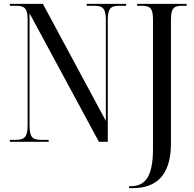

<svg xmlns="http://www.w3.org/2000/svg" viewBox="-20 -734 1002 994"><path d="M648 240H667C776 240 865 187 865 9V-630C865 -688 877 -704 922 -704H946V-714H690V-704H716C759 -704 772 -689 772 -632V36C772 177 734 230 657 230H648ZM31 0H232V-10H192C146 -10 133 -26 133 -86V-665L492 0H538V-629C538 -688 551 -704 597 -704H633V-714H429V-704H469C514 -704 528 -688 528 -630V-108L202 -714H31V-704H64C109 -704 123 -689 123 -631V-86C123 -26 108 -10 61 -10H31Z"/></svg>

Font: Noto Serif Display Condensed
Style: Regular
Weight: 400
Width: 3
Designer: Monotype Design Team
Foundry: Monotype Imaging Inc.
Version: Version 2.009